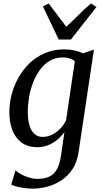

<svg xmlns="http://www.w3.org/2000/svg" viewBox="-20 -841 585 1110"><path d="M434.5 37Q426.5 94.5 400 135.2Q373.5 176 335.8 201Q298 226 254.8 237.8Q211.5 249.5 169 249.5Q146 249.5 121.8 246.2Q97.5 243 77.2 237.8Q57 232.5 45 226L69.5 144Q80.5 154.5 100.8 165.8Q121 177 146 185Q171 193 196.5 193Q236.5 193 264 180.5Q291.5 168 308.2 138.8Q325 109.5 332.5 60L352.5 -78Q337 -55.5 314 -35.5Q291 -15.5 261.2 -2.8Q231.5 10 196.5 10Q142.5 10 106.5 -15.5Q70.5 -41 52.2 -86.8Q34 -132.5 34 -193Q34 -243 47.2 -294.2Q60.5 -345.5 86.8 -392.2Q113 -439 151.2 -475.8Q189.5 -512.5 239.8 -534Q290 -555.5 352 -555.5Q383 -555.5 411.5 -549Q440 -542.5 460 -533L523 -554ZM412.5 -486.5Q400 -497.5 382 -503.2Q364 -509 343 -509Q300 -509 267 -489.2Q234 -469.5 210.2 -436.2Q186.5 -403 170.8 -362Q155 -321 147.8 -277.5Q140.5 -234 140.5 -195Q140.5 -159.5 146.2 -132.2Q152 -105 163.2 -86.5Q174.5 -68 190.2 -58.8Q206 -49.5 226 -49.5Q256 -49.5 282.8 -63.2Q309.5 -77 330 -99Q350.5 -121 362 -146ZM319.5 -612.5 228 -804 261.5 -821Q286 -789 311.2 -755.2Q336.5 -721.5 363 -686.5Q400 -720 433 -753.5Q466 -787 506 -821L537.5 -800.5L390 -612.5Z"/></svg>

Font: Merriweather 48pt
Style: Italic
Weight: 400
Italic angle: -7.8°
Version: Version 2.101